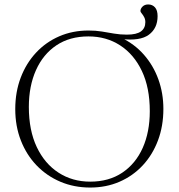

<svg xmlns="http://www.w3.org/2000/svg" viewBox="-20 -832 802 862"><path d="M385 -16.5Q469 -16.5 529 -56.8Q589 -97 620.8 -168.2Q652.5 -239.5 652.5 -333Q652.5 -438.5 617 -513.2Q581.5 -588 519.5 -628.2Q457.5 -668.5 377 -668.5Q293 -668.5 233.2 -628.5Q173.5 -588.5 141.5 -517Q109.5 -445.5 109.5 -352Q109.5 -247 145 -172Q180.5 -97 242.8 -56.8Q305 -16.5 385 -16.5ZM377.5 -695Q409.5 -695 437.2 -690.5Q465 -686 492.2 -681.2Q519.5 -676.5 549.5 -676.5Q593 -676.5 612.8 -691Q632.5 -705.5 632.5 -732.5Q632.5 -745.5 627 -755.5Q621.5 -765.5 616 -772Q610.5 -778.5 610.5 -782.5Q610.5 -793 620 -802.5Q629.5 -812 645.5 -812Q664 -812 675.8 -799Q687.5 -786 687.5 -759.5Q687.5 -705 648.2 -676Q609 -647 523.5 -657V-663Q584 -634.5 626.2 -586.2Q668.5 -538 691 -475.8Q713.5 -413.5 713.5 -343Q713.5 -266 689.2 -201.5Q665 -137 620.8 -89.5Q576.5 -42 516.5 -16Q456.5 10 385 10Q312.5 10 251.2 -16Q190 -42 144.5 -89.2Q99 -136.5 73.8 -201Q48.5 -265.5 48.5 -342Q48.5 -419 73 -483.5Q97.5 -548 141.8 -595.5Q186 -643 246 -669Q306 -695 377.5 -695Z"/></svg>

Font: Newsreader 36pt Light
Style: Regular
Weight: 300
Designer: Hugues Gentile
Foundry: Production Type
Version: Version 1.003